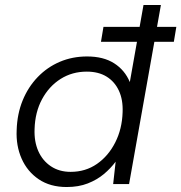

<svg xmlns="http://www.w3.org/2000/svg" viewBox="-20 -740 729 772"><path d="M386 -572 396 -632H689L679 -572ZM248 12Q182 12 136 -19Q90 -50 67 -102Q44 -154 47 -217Q49 -282 71 -336Q93 -390 131.5 -430Q170 -470 220.5 -491.5Q271 -513 330 -513Q396 -513 439 -485.5Q482 -458 502 -410L557 -720H627L499 0H435L445 -90Q425 -63 397.5 -40Q370 -17 333 -2.5Q296 12 248 12ZM264 -49Q324 -49 370 -81Q416 -113 443.5 -167.5Q471 -222 473 -289Q475 -339 458 -375.5Q441 -412 408.5 -432Q376 -452 329 -452Q270 -452 223.5 -422.5Q177 -393 149 -341Q121 -289 119 -221Q117 -171 134 -132.5Q151 -94 184.5 -71.5Q218 -49 264 -49Z"/></svg>

Font: DM Sans 17pt Light
Style: Italic
Weight: 300
Italic angle: -10°
Version: Version 4.004;gftools[0.9.30]